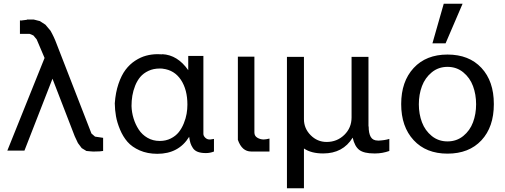

<svg xmlns="http://www.w3.org/2000/svg" viewBox="-20 -802 2683 1020"><path d="M123 -696.8V-698.2H159.2L191.9 -689.9L221.2 -670.9L248 -639.2Q267.1 -606 280.8 -568.8L465.8 -92.8L484.9 -76.2L527.8 -69.8V0Q512.7 2.9 482.9 2.9H472.2Q470.2 2.9 466.1 2.4Q461.9 2 460 2L439 0L414.1 -15.1L394 -42L377 -78.1L258.8 -383.8L109.9 -2H19L216.8 -494.1L174.8 -592.8L157.2 -613.8L137.2 -622.1H85.9V-693.8Q86.9 -693.8 88.9 -693.4Q90.8 -692.9 91.8 -692.9Q95.2 -692.9 106.2 -694.8Q117.2 -696.8 123 -696.8Z M844.7 -437V-438Q844.2 -438 843.3 -437.5Q842.3 -437 841.8 -437Q840.8 -437 839.4 -437.5Q837.9 -438 836.9 -438H828.6Q794.9 -438 768.6 -425.5Q742.2 -413.1 725.6 -393.6Q709 -374 698.2 -347.2Q687.5 -320.3 683.1 -293.7Q678.7 -267.1 678.7 -238.8Q679.7 -205.1 689.5 -173.1Q699.2 -141.1 717 -113.8Q734.9 -86.4 763.7 -69.8Q792.5 -53.2 828.6 -53.2Q861.3 -53.2 887.5 -66.4Q913.6 -79.6 929.7 -99.9Q945.8 -120.1 956.5 -146.7Q967.3 -173.3 971.4 -197.8Q975.6 -222.2 975.6 -246.1Q975.6 -325.7 941.2 -377.7Q906.7 -429.7 844.7 -437ZM841.8 -513.2V-514.2Q923.3 -510.3 980 -429.2V-504.9H1060.5V-90.8Q1060.5 -80.1 1070.3 -70.6Q1080.1 -61 1092.8 -61H1097.7Q1102.1 -61 1116.7 -64V2.9Q1096.7 11.2 1073.7 11.2Q1048.3 11.2 1031.2 4.9Q1014.2 -1.5 1005.1 -14.9Q996.1 -28.3 991.9 -41.3Q987.8 -54.2 984.9 -75.2Q929.2 15.1 815.9 15.1Q763.2 15.1 722.2 -2.9Q681.2 -21 657.2 -48.6Q633.3 -76.2 617.7 -113.5Q602.1 -150.9 596.2 -184.3Q590.3 -217.8 589.8 -252.9Q593.8 -310.5 609.4 -356.4Q625 -402.3 647 -431.4Q668.9 -460.4 698 -479.5Q727.1 -498.5 756.6 -506.3Q786.1 -514.2 817.9 -514.2Q834 -514.2 841.8 -513.2Z M1243.7 -59.1V-501H1331.5V-98.1Q1331.5 -79.6 1347.2 -70.3Q1362.8 -61 1380.9 -61Q1392.1 -61 1411.6 -65.9V2.9H1314.5Q1265.1 2.9 1243.7 -59.1Z M1937.5 -130.9 1938.5 -129.9Q1938.5 -93.8 1949.7 -74.5Q1960.9 -55.2 1987.8 -55.2H1993.7Q2023.9 -56.6 2048.3 -64V0Q2010.7 13.2 1973.6 13.2H1967.8Q1913.6 13.2 1888.9 -5.4Q1864.3 -23.9 1853.5 -70.8Q1802.2 13.2 1696.8 13.2Q1633.3 13.2 1594.7 -13.2V198.2H1504.4V-500H1594.7V-168.9Q1594.7 -119.6 1630.4 -83.7Q1666 -47.9 1715.3 -47.9Q1770.5 -47.9 1809.1 -85.4Q1847.7 -123 1847.7 -178.2V-500H1937.5Z M2509.3 -248Q2509.3 -300.3 2492.9 -344.5Q2476.6 -388.7 2441.2 -417.7Q2405.8 -446.8 2357.4 -446.8Q2309.1 -446.8 2273.7 -417.7Q2238.3 -388.7 2221.7 -344.5Q2205.1 -300.3 2205.1 -248Q2205.1 -196.3 2221.7 -152.3Q2238.3 -108.4 2273.7 -79.6Q2309.1 -50.8 2357.4 -50.8Q2405.8 -50.8 2441.2 -79.6Q2476.6 -108.4 2492.9 -152.3Q2509.3 -196.3 2509.3 -248ZM2603.5 -250V-248Q2603.5 -127.4 2537.6 -56.6Q2471.7 14.2 2357.4 14.2Q2243.7 14.2 2177.5 -57.4Q2111.3 -128.9 2111.3 -249Q2111.3 -369.1 2177.5 -440.7Q2243.7 -512.2 2357.4 -512.2Q2471.7 -512.2 2537.6 -441.4Q2603.5 -370.6 2603.5 -250ZM2437.5 -782.2 2347.2 -571.8H2277.3L2337.4 -782.2Z"/></svg>

Font: Perun
Style: Regular
Weight: 400
Version: Version 1.0000